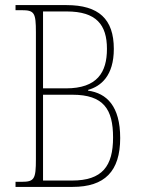

<svg xmlns="http://www.w3.org/2000/svg" viewBox="-20 -734 558 754"><path d="M41 0H265C391 0 452 -61 452 -192C452 -317 399 -368 326 -378V-381C376 -395 427 -436 427 -542C427 -659 368 -714 241 -714H41V-694H65C115 -694 121 -684 121 -607V-109C121 -31 115 -20 65 -20H41ZM239 -387H149V-689H242C358 -689 400 -637 400 -542C400 -450 362 -387 239 -387ZM263 -25H149V-362H264C387 -362 424 -305 424 -194C424 -82 382 -25 263 -25Z"/></svg>

Font: Noto Serif Myanmar Condensed Thin
Style: Regular
Weight: 100
Width: 3
Designer: Ben Mitchell and the Monotype Design Team
Foundry: Monotype Imaging Inc.
Version: Version 2.106